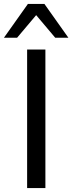

<svg xmlns="http://www.w3.org/2000/svg" viewBox="-53 -957 368 977"><path d="M85 0V-705H178V0ZM-33 -765 89 -937H173L295 -765H228L131 -880L34 -765Z"/></svg>

Font: Nunito Sans Medium
Style: Regular
Weight: 500
Designer: Vernon Adams
Foundry: Vernon Adams
Version: Version 3.101; ttfautohint (v1.8.4.7-5d5b);gftools[0.9.27]